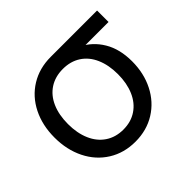

<svg xmlns="http://www.w3.org/2000/svg" viewBox="-129 -675 844 844"><g transform="rotate(-45 293.5 -252.5)"><path d="M35.2 -252.9Q35.2 -329.1 65.2 -388.9Q95.2 -448.7 149.7 -482.2Q204.1 -515.6 274.4 -515.6H562.5V-444.3H376.5L274.4 -440.4Q226.6 -440.4 191.4 -417.5Q156.2 -394.5 137.7 -352.3Q119.1 -310.1 119.1 -252.9Q119.1 -196.3 137.7 -153.6Q156.2 -110.8 191.4 -87.2Q226.6 -63.5 274.4 -63.5Q322.3 -63.5 357.4 -87.2Q392.6 -110.8 411.1 -153.8Q429.7 -196.8 429.7 -252.9Q429.7 -309.6 411.1 -352.1Q392.6 -394.5 357.4 -417.5Q322.3 -440.4 274.4 -440.4V-484.4Q341.8 -484.4 396 -457.8Q450.2 -431.2 481.9 -378.2Q513.7 -325.2 513.7 -249Q513.7 -174.8 483.6 -115.5Q453.6 -56.2 399.2 -22.2Q344.7 11.7 274.4 11.7Q204.1 11.7 149.7 -22.2Q95.2 -56.2 65.2 -116.5Q35.2 -176.8 35.2 -252.9Z"/></g></svg>

Font: Intratopia Thin
Style: Regular
Weight: 100
Designer: Rasmus Andersson
Foundry: rsms
Version: Version 3.000;Glyphs 3.2.3 (3260)